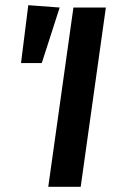

<svg xmlns="http://www.w3.org/2000/svg" viewBox="-20 -720 438 740"><path d="M291 0H166L263 -691H388ZM210 -691 141 -477H61L89 -700Z"/></svg>

Font: Fira Sans Condensed Medium
Style: Italic
Weight: 500
Width: 3
Italic angle: -8°
Designer: bBox Type GmbH & Carrois Corporate GbR & Edenspiekermann AG
Foundry: bBox Type GmbH & Carrois Corporate GbR & Edenspiekermann AG
Version: Version 4.301